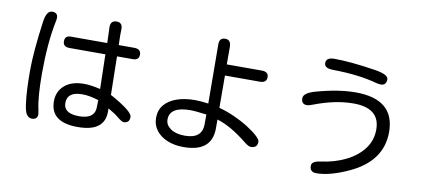

<svg xmlns="http://www.w3.org/2000/svg" viewBox="-75 -1083 3150 1412"><g transform="rotate(10 1500.0 -377.0)"><path d="M550 22Q346 22 346 -135Q346 -208 398 -253.5Q450 -299 544 -299Q570 -299 600.5 -294.5Q631 -290 665 -282L659 -540H391Q342 -540 342 -582Q342 -624 386 -624H658L654 -743Q654 -792 699 -792Q743 -792 743 -744L742 -694L744 -624H859Q910 -624 910 -582Q910 -540 865 -540H746V-522L751 -253Q921 -160 921 -118Q921 -72 877 -72Q864 -72 832 -98Q817 -111 796.5 -124.5Q776 -138 751 -152V-126Q750 22 550 22ZM207 20Q182 20 165 -8Q154 -29 147 -78Q140 -127 137 -191.5Q134 -256 134 -324Q134 -395 142 -489Q150 -583 166 -698Q178 -781 220 -781Q262 -781 262 -742L260 -724Q241 -633 232.5 -532.5Q224 -432 224 -322Q224 -234 229 -167Q234 -100 245 -53L250 -20Q250 20 207 20ZM547 -58Q656 -58 664 -135L666 -199Q596 -221 544 -221Q431 -221 431 -137Q431 -58 547 -58Z M1342 32Q1274 32 1221 10Q1168 -12 1137.5 -52Q1107 -92 1107 -144Q1107 -203 1140 -242.5Q1173 -282 1232 -302.5Q1291 -323 1367 -323Q1389 -323 1414 -321Q1439 -319 1467 -315L1464 -758Q1464 -806 1508 -806Q1551 -806 1551 -751V-622H1813Q1863 -622 1863 -581Q1863 -539 1813 -539H1552L1553 -298Q1610 -283 1668 -257Q1726 -231 1773.5 -201Q1821 -171 1850 -144.5Q1879 -118 1879 -102Q1879 -55 1830 -55Q1813 -55 1784 -78Q1658 -180 1554 -211V-137Q1549 32 1342 32ZM1338 -52Q1465 -52 1467 -158V-233Q1427 -238 1397 -241Q1367 -244 1347 -244Q1192 -244 1192 -147Q1192 -107 1231 -79.5Q1270 -52 1338 -52Z M2691 -673Q2680 -673 2657 -678Q2522 -716 2327 -718Q2262 -719 2262 -757Q2262 -800 2323 -800Q2382 -800 2457.5 -793Q2533 -786 2624 -772Q2733 -756 2733 -719Q2733 -673 2691 -673ZM2338 52Q2289 52 2289 5Q2289 -30 2353 -38Q2458 -52 2540.5 -93Q2623 -134 2670 -197Q2717 -260 2717 -340Q2717 -501 2520 -501Q2450 -501 2376.5 -485.5Q2303 -470 2225 -440Q2197 -429 2183 -429Q2141 -429 2141 -474Q2141 -512 2225 -537Q2393 -584 2521 -584Q2813 -584 2813 -338Q2813 -123 2581 -14Q2439 52 2338 52Z"/></g></svg>

Font: Huninn
Style: Regular
Weight: 400
Designer: justfont
Foundry: justfont
Version: Version 1.003